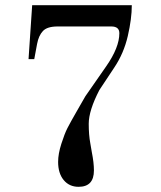

<svg xmlns="http://www.w3.org/2000/svg" viewBox="-20 -704 620 740"><path d="M104 -684H488Q488 -632 472.5 -565Q457 -498 420 -443L363 -357Q322 -278 322 -227Q322 -184 328 -152L334 -117Q342 -77 342 -47Q342 16 283 16Q247 16 225.5 -10Q204 -36 204 -80Q204 -111 216.5 -150Q229 -189 240 -210.5Q251 -232 278 -279Q305 -326 309 -333L389 -448Q440 -521 440 -576Q440 -602 409 -602H202Q162 -602 145.5 -584.5Q129 -567 123 -535L112 -476H90Z"/></svg>

Font: Old Standard TT
Style: Regular
Weight: 400
Designer: Alexey Kryukov <alexios@thessalonica.org.ru>
Version: Version 2.2